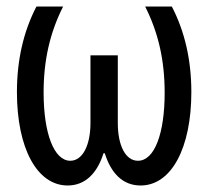

<svg xmlns="http://www.w3.org/2000/svg" viewBox="-20 -560 640 590"><path d="M412 10C507 10 568 -106 568 -277C568 -375 548 -463 508 -540H426C466 -461 486 -376 486 -275C486 -150 455 -66 404 -66C365 -66 342 -114 342 -182V-390H258V-182C258 -114 234 -66 196 -66C146 -66 114 -150 114 -276C114 -376 134 -461 174 -540H92C52 -463 32 -375 32 -277C32 -106 93 10 188 10C242 10 279 -28 298 -89H302C321 -28 357 10 412 10Z"/></svg>

Font: CommitMono
Style: 400Regular
Weight: 400
Monospace: yes
Designer: Eigil Nikolajsen
Foundry: Eigil Nikolajsen
Version: Version 1.143